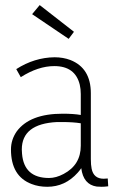

<svg xmlns="http://www.w3.org/2000/svg" viewBox="-20 -717 453 744"><path d="M374 6.8Q384.8 6.8 399.4 4.9L397.5 -25.4Q390.6 -24.4 381.8 -24.4Q342.8 -24.4 335 -63.5Q332 -78.1 332 -100.6V-355.5Q332 -453.1 252.9 -484.4Q224.6 -495.1 191.4 -495.1Q113.3 -494.1 43 -449.2L60.5 -418Q127.9 -460.9 190.4 -460.9Q271.5 -460.9 289.1 -388.7Q293 -372.1 293 -352.5V-271.5Q265.6 -276.4 222.7 -276.4Q95.7 -276.4 44.9 -208Q22.5 -175.8 22.5 -137.7Q22.5 -34.2 102.5 -3.9Q129.9 6.8 163.1 6.8Q232.4 6.8 281.2 -47.9Q289.1 -56.6 294.9 -65.4Q302.7 -2 354.5 5.9Q364.3 6.8 374 6.8ZM169.9 -27.3Q73.2 -27.3 65.4 -121.1Q64.5 -129.9 64.5 -137.7Q64.5 -237.3 201.2 -244.1Q210.9 -244.1 220.7 -244.1Q263.7 -244.1 293 -239.3V-152.3Q293 -78.1 226.6 -43Q197.3 -27.3 169.9 -27.3ZM104.5 -662.1 133.8 -697.3 266.6 -593.8 246.1 -566.4Z"/></svg>

Font: Yaldevi Colombo ExtraLight
Style: Regular
Weight: 275
Designer: Sol Matas, Denzil Rajitha, Kosala Senevirathne and Pathum Egodawatta
Foundry: Mooniak
Version: Version 1.020 ; ttfautohint (v1.6)